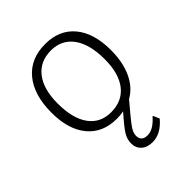

<svg xmlns="http://www.w3.org/2000/svg" viewBox="-189 -567 867 867"><g transform="rotate(-45 244.5 -133.5)"><path d="M363 112 376 142Q331 195 279 195Q245 195 225 177.5Q205 160 205 129Q205 104 220 79.5Q235 55 282 2Q265 6 239 6Q149 6 99 -54.5Q49 -115 49 -222Q49 -335 101.5 -398.5Q154 -462 248 -462Q338 -462 388.5 -401.5Q439 -341 439 -233Q439 -156 413.5 -100.5Q388 -45 340 -18Q278 55 261.5 78.5Q245 102 245 121Q245 157 284 157Q321 157 360 112ZM241 -33Q312 -33 351 -82.5Q390 -132 390 -223Q390 -319 352 -371Q314 -423 246 -423Q176 -423 137 -373Q98 -323 98 -232Q98 -136 135.5 -84.5Q173 -33 241 -33Z"/></g></svg>

Font: Luna Sans Light
Style: Regular
Weight: 300
Designer: Juan Pablo del Peral
Foundry: Huerta Tipografica
Version: Version 2.001; ttfautohint (v1.5)